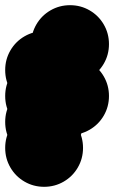

<svg xmlns="http://www.w3.org/2000/svg" viewBox="-70 -620 440 740"><path d="M-50 -350Q-50 -391 -30 -425.5Q-10 -460 24.5 -480Q59 -500 100 -500Q141 -500 175.5 -480Q210 -460 230 -425.5Q250 -391 250 -350Q250 -309 230 -274.5Q210 -240 175.5 -220Q141 -200 100 -200Q59 -200 24.5 -220Q-10 -240 -30 -274.5Q-50 -309 -50 -350ZM50 -250Q50 -291 70 -325.5Q90 -360 124.5 -380Q159 -400 200 -400Q241 -400 275.5 -380Q310 -360 330 -325.5Q350 -291 350 -250Q350 -209 330 -174.5Q310 -140 275.5 -120Q241 -100 200 -100Q159 -100 124.5 -120Q90 -140 70 -174.5Q50 -209 50 -250ZM-50 -50Q-50 -91 -30 -125.5Q-10 -160 24.5 -180Q59 -200 100 -200Q141 -200 175.5 -180Q210 -160 230 -125.5Q250 -91 250 -50Q250 -9 230 25.5Q210 60 175.5 80Q141 100 100 100Q59 100 24.5 80Q-10 60 -30 25.5Q-50 -9 -50 -50ZM50 -450Q50 -491 70 -525.5Q90 -560 124.5 -580Q159 -600 200 -600Q241 -600 275.5 -580Q310 -560 330 -525.5Q350 -491 350 -450Q350 -409 330 -374.5Q310 -340 275.5 -320Q241 -300 200 -300Q159 -300 124.5 -320Q90 -340 70 -374.5Q50 -409 50 -450ZM-50 -250Q-50 -291 -30 -325.5Q-10 -360 24.5 -380Q59 -400 100 -400Q141 -400 175.5 -380Q210 -360 230 -325.5Q250 -291 250 -250Q250 -209 230 -174.5Q210 -140 175.5 -120Q141 -100 100 -100Q59 -100 24.5 -120Q-10 -140 -30 -174.5Q-50 -209 -50 -250ZM-50 -150Q-50 -191 -30 -225.5Q-10 -260 24.5 -280Q59 -300 100 -300Q141 -300 175.5 -280Q210 -260 230 -225.5Q250 -191 250 -150Q250 -109 230 -74.5Q210 -40 175.5 -20Q141 0 100 0Q59 0 24.5 -20Q-10 -40 -30 -74.5Q-50 -109 -50 -150Z"/></svg>

Font: TINY 5x3
Style: Regular
Weight: 400
Designer: Jack Halten Fahnestock
Foundry: Velvetyne Type Foundry
Version: Version 1.002